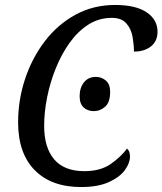

<svg xmlns="http://www.w3.org/2000/svg" viewBox="-20 -744 655 774"><path d="M307 10Q187 10 120 -58Q53 -126 53 -251Q53 -341 81 -425.5Q109 -510 160.5 -577.5Q212 -645 284 -684.5Q356 -724 444 -724Q527 -724 571 -694.5Q615 -665 615 -616Q615 -578 588.5 -557Q562 -536 520 -536Q520 -563 514.5 -595Q509 -627 489.5 -649.5Q470 -672 431 -672Q379 -672 336.5 -645Q294 -618 261 -572Q228 -526 205 -469Q182 -412 170 -352Q158 -292 158 -237Q158 -149 198.5 -101.5Q239 -54 320 -54Q385 -54 426.5 -83Q468 -112 492 -145Q504 -135 504 -113Q504 -87 483.5 -58.5Q463 -30 419 -10Q375 10 307 10ZM359 -296Q333 -296 317 -311Q301 -326 301 -356Q301 -390 318.5 -412Q336 -434 366 -434Q390 -434 407 -419Q424 -404 424 -374Q424 -331 403.5 -313.5Q383 -296 359 -296Z"/></svg>

Font: Noto Serif SemiCondensed
Style: Italic
Weight: 400
Width: 4
Italic angle: -12°
Designer: Monotype Design Team
Foundry: Monotype Imaging Inc.
Version: Version 2.013